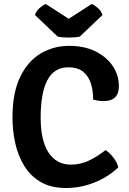

<svg xmlns="http://www.w3.org/2000/svg" viewBox="-20 -927 646 961"><path d="M446 -428.5Q447 -468 436.2 -505.2Q425.5 -542.5 398.2 -566.2Q371 -590 322 -590Q250.5 -590 217 -525.5Q183.5 -461 183.5 -338Q183.5 -223 223.2 -163Q263 -103 334.5 -103Q384 -103 426.8 -124Q469.5 -145 508.5 -176Q529 -162.5 548 -137.8Q567 -113 572 -89.5Q544 -61.5 503 -37.8Q462 -14 413 0Q364 14 310.5 14Q235 14 183.5 -16.2Q132 -46.5 101 -97.2Q70 -148 56.2 -210.8Q42.5 -273.5 42.5 -338.5Q42.5 -464 81.5 -543.2Q120.5 -622.5 184.8 -660Q249 -697.5 326 -697.5Q402 -697.5 458 -669.8Q514 -642 544.5 -596.2Q575 -550.5 575 -495.5Q575 -458 555.8 -439.5Q536.5 -421 498.5 -421Q484 -421 471.8 -423Q459.5 -425 446 -428.5ZM439 -907Q452.5 -902 469.5 -887.2Q486.5 -872.5 493 -852L379.5 -744Q368.5 -741.5 353.8 -740.2Q339 -739 324 -739Q309 -739 294.2 -740.2Q279.5 -741.5 268.5 -744L155 -852Q161.5 -872.5 178.5 -887.2Q195.5 -902 209 -907L324 -833Z"/></svg>

Font: Signika SemiBold
Style: Regular
Weight: 600
Designer: Anna Giedry
Foundry: Anna Giedry
Version: Version 2.001